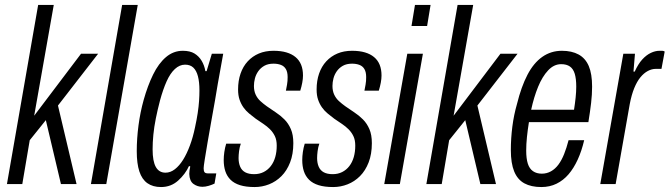

<svg xmlns="http://www.w3.org/2000/svg" viewBox="-20 -743 2703 775"><path d="M8 0 134 -723H197L118 -276L307 -526H376L214 -317L289 0H226L165 -258L100 -177L70 0Z M347 0 473 -723H536L409 0Z M630 12Q597 12 575 -3.5Q553 -19 542.5 -51Q532 -83 532 -133Q532 -183 539 -236.5Q546 -290 560 -340Q576 -397 598 -442Q620 -487 650 -512.5Q680 -538 718 -538Q747 -538 765 -527Q783 -516 794 -497.5Q805 -479 809 -456H814L835 -526H881L859 -404Q855 -378 848 -338.5Q841 -299 833 -254.5Q825 -210 818 -169Q811 -128 806.5 -99.5Q802 -71 802 -64Q802 -53 805.5 -48Q809 -43 821 -43H853L846 -2Q836 3 822.5 7Q809 11 797 11Q777 11 761 -0.5Q745 -12 744 -41Q744 -48 745 -55Q746 -62 748 -71L743 -73Q728 -40 699 -14Q670 12 630 12ZM648 -46Q668 -46 686 -60Q704 -74 719 -98Q734 -122 746.5 -155.5Q759 -189 767 -228Q774 -260 778 -286.5Q782 -313 783.5 -335.5Q785 -358 785 -378Q785 -412 779 -435Q773 -458 760.5 -470Q748 -482 727 -482Q705 -482 686 -464.5Q667 -447 652.5 -414.5Q638 -382 626 -338Q616 -300 609 -265Q602 -230 599 -199Q596 -168 596 -140Q596 -92 609 -69Q622 -46 648 -46Z M1008 12Q973 12 949 4.5Q925 -3 910.5 -17.5Q896 -32 889.5 -52Q883 -72 883 -97Q883 -112 885.5 -129.5Q888 -147 893 -163H952Q947 -149 945 -133Q943 -117 943 -105Q943 -85 949.5 -70Q956 -55 970 -47.5Q984 -40 1006 -40Q1027 -40 1044 -48.5Q1061 -57 1073 -72.5Q1085 -88 1091 -109Q1097 -130 1097 -155Q1097 -178 1089.5 -193.5Q1082 -209 1070 -221Q1058 -233 1043 -243Q1028 -253 1012 -264Q999 -274 986 -284.5Q973 -295 963 -309Q953 -323 947 -340.5Q941 -358 941 -382Q941 -417 951 -446Q961 -475 980 -495.5Q999 -516 1025 -527Q1051 -538 1084 -538Q1114 -538 1136 -531.5Q1158 -525 1173 -512.5Q1188 -500 1195.5 -481.5Q1203 -463 1203 -438Q1203 -425 1200 -409Q1197 -393 1192 -377H1134Q1140 -406 1140.5 -416.5Q1141 -427 1141 -432Q1141 -452 1134 -464Q1127 -476 1114 -481Q1101 -486 1084 -486Q1062 -486 1047 -477.5Q1032 -469 1022.5 -455.5Q1013 -442 1009 -426.5Q1005 -411 1005 -396Q1005 -376 1012 -361Q1019 -346 1031 -335Q1043 -324 1057 -314Q1074 -302 1093 -289.5Q1112 -277 1128 -261Q1144 -245 1154 -222Q1164 -199 1164 -165Q1164 -121 1151 -87.5Q1138 -54 1116 -32Q1094 -10 1066 1Q1038 12 1008 12Z M1325 12Q1290 12 1266 4.5Q1242 -3 1227.5 -17.5Q1213 -32 1206.5 -52Q1200 -72 1200 -97Q1200 -112 1202.5 -129.5Q1205 -147 1210 -163H1269Q1264 -149 1262 -133Q1260 -117 1260 -105Q1260 -85 1266.5 -70Q1273 -55 1287 -47.5Q1301 -40 1323 -40Q1344 -40 1361 -48.5Q1378 -57 1390 -72.5Q1402 -88 1408 -109Q1414 -130 1414 -155Q1414 -178 1406.5 -193.5Q1399 -209 1387 -221Q1375 -233 1360 -243Q1345 -253 1329 -264Q1316 -274 1303 -284.5Q1290 -295 1280 -309Q1270 -323 1264 -340.5Q1258 -358 1258 -382Q1258 -417 1268 -446Q1278 -475 1297 -495.5Q1316 -516 1342 -527Q1368 -538 1401 -538Q1431 -538 1453 -531.5Q1475 -525 1490 -512.5Q1505 -500 1512.5 -481.5Q1520 -463 1520 -438Q1520 -425 1517 -409Q1514 -393 1509 -377H1451Q1457 -406 1457.5 -416.5Q1458 -427 1458 -432Q1458 -452 1451 -464Q1444 -476 1431 -481Q1418 -486 1401 -486Q1379 -486 1364 -477.5Q1349 -469 1339.5 -455.5Q1330 -442 1326 -426.5Q1322 -411 1322 -396Q1322 -376 1329 -361Q1336 -346 1348 -335Q1360 -324 1374 -314Q1391 -302 1410 -289.5Q1429 -277 1445 -261Q1461 -245 1471 -222Q1481 -199 1481 -165Q1481 -121 1468 -87.5Q1455 -54 1433 -32Q1411 -10 1383 1Q1355 12 1325 12Z M1641 -638 1655 -723H1718L1704 -638ZM1531 0 1624 -526H1687L1594 0Z M1701 0 1827 -723H1890L1811 -276L2000 -526H2069L1907 -317L1982 0H1919L1858 -258L1793 -177L1763 0Z M2165 12Q2124 12 2096.5 -3Q2069 -18 2055.5 -51Q2042 -84 2042 -137Q2042 -184 2048 -231.5Q2054 -279 2067 -324Q2084 -393 2109 -441Q2134 -489 2169 -513.5Q2204 -538 2248 -538Q2288 -538 2315.5 -523Q2343 -508 2356.5 -476.5Q2370 -445 2370 -393Q2370 -362 2366 -327.5Q2362 -293 2355 -250H2115Q2110 -219 2107 -190Q2104 -161 2104 -135Q2104 -103 2110.5 -82.5Q2117 -62 2131.5 -52Q2146 -42 2167 -42Q2187 -42 2204 -51.5Q2221 -61 2234 -78.5Q2247 -96 2257 -121Q2267 -146 2275 -177H2338Q2328 -134 2312 -99Q2296 -64 2275 -39.5Q2254 -15 2226.5 -1.5Q2199 12 2165 12ZM2124 -300H2297Q2301 -325 2303.5 -349Q2306 -373 2306 -393Q2306 -425 2300 -445Q2294 -465 2280.5 -474.5Q2267 -484 2245 -484Q2216 -484 2192.5 -459Q2169 -434 2152 -392.5Q2135 -351 2124 -300Z M2403 0 2496 -526H2543L2537 -454H2542Q2556 -485 2572.5 -503Q2589 -521 2607 -529.5Q2625 -538 2642 -538Q2648 -538 2653 -538Q2658 -538 2663 -535L2650 -465H2627Q2611 -465 2595 -456.5Q2579 -448 2565 -431Q2551 -414 2540 -387Q2529 -360 2522 -323L2465 0Z"/></svg>

Font: Archivo ExtraCondensed Light
Style: Italic
Weight: 300
Width: 2
Italic angle: -10°
Designer: Hector Gatti
Foundry: Omnibus-Type
Version: Version 2.001